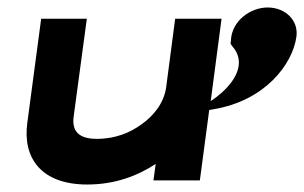

<svg xmlns="http://www.w3.org/2000/svg" viewBox="-20 -482 813 513"><path d="M53 -154C40 -60 90 11 213 11C287 11 347 -12 396 -44L390 0H514L539 -188L550 -190C689 -213 762 -311 772 -384C778 -428 742 -462 695 -462C649 -462 599 -426 597 -374L596 -365L601 -358C633 -322 619 -276 572 -234C563 -226 554 -219 543 -212L572 -432H448L424 -249C418 -206 390 -172 357 -149C328 -128 289 -111 239 -111C191 -111 171 -131 177 -172L212 -432H90Z"/></svg>

Font: Charger
Style: HemiRT
Weight: 900
Designer: Jasper
Foundry: Cannot Into Space Fonts
Version: Version 0.99